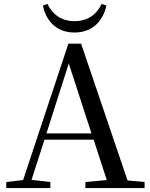

<svg xmlns="http://www.w3.org/2000/svg" viewBox="-20 -960 766 980"><path d="M199 -932C212 -863 261 -794 360 -794C460 -794 509 -863 523 -932L499 -940C473 -886 428 -852 360 -852C294 -852 248 -886 222 -940ZM331 -636 447 -279H217ZM416 0H718V-31L631 -39L394 -737H329L98 -41L12 -31V0H237V-31L141 -42L207 -247H458L525 -41L416 -31Z"/></svg>

Font: Noto Serif TC Medium
Style: Regular
Weight: 500
Designer: Ryoko NISHIZUKA 西塚涼子 (kana & ideographs); Frank Grießhammer (Latin, Greek & Cyrillic); Wenlong ZHANG 张文龙 (bopomofo); San
Foundry: Adobe
Version: Version 2.001;hotconv 1.1.0;makeotfexe 2.6.0